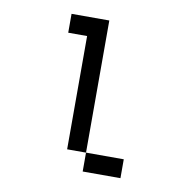

<svg xmlns="http://www.w3.org/2000/svg" viewBox="-63 -563 626 626"><g transform="rotate(10 250.0 -250.0)"><path d="M375 0V-62.5H250V0ZM250 -62.5V-500H125V-437.5H187.5Q187.5 -437.5 187.5 -62.5Z"/></g></svg>

Font: Unifont
Style: Regular
Weight: 500
Version: Version 15.1.04